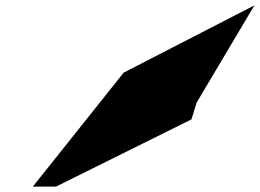

<svg xmlns="http://www.w3.org/2000/svg" viewBox="-20 -838 966 714"><path d="M102 -144H188L692 -394L711 -456L926 -818L440 -568Z"/></svg>

Font: bitstorm
Style: ultextobl
Weight: 400
Version: Version 0.2